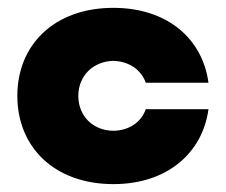

<svg xmlns="http://www.w3.org/2000/svg" viewBox="-20 -463 578 492"><path d="M270.5 8.8C408.2 8.8 499 -70.8 514.2 -183.1H353.5C341.8 -149.9 311 -128.4 270.5 -127.9C217.8 -128.4 180.7 -166 180.7 -217.3C180.7 -268.1 217.8 -305.7 270.5 -307.1C311 -305.7 341.8 -284.2 353.5 -251H514.2C499 -364.3 408.2 -442.9 270.5 -442.9C119.6 -442.9 24.4 -348.6 24.4 -217.3C24.4 -85.9 119.6 8.8 270.5 8.8Z"/></svg>

Font: Now Black
Style: Regular
Weight: 400
Designer: Alfredo Marco Pradil
Foundry: Alfredo Marco Pradil
Version: Version 1.200;hotconv 1.0.109;makeotfexe 2.5.65596